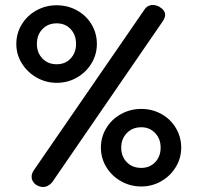

<svg xmlns="http://www.w3.org/2000/svg" viewBox="-20 -733 788 765"><path d="M106 -29Q106 -42 115 -55L555 -694Q567 -713 589 -713Q602 -713 615 -706Q638 -692 638 -674Q638 -663 629 -649L188 -7Q172 12 151 12Q138 12 123 3Q116 -2 111 -10.5Q106 -19 106 -29ZM45 -558Q45 -600 66.5 -635.5Q88 -671 125 -691.5Q162 -712 206 -712Q250 -712 287 -691.5Q324 -671 345 -635.5Q366 -600 366 -558Q366 -516 344.5 -480.5Q323 -445 286.5 -424Q250 -403 206 -403Q163 -403 126 -424Q89 -445 67 -480.5Q45 -516 45 -558ZM283 -558Q283 -594 261.5 -617Q240 -640 206 -640Q171 -640 149 -617Q127 -594 127 -558Q127 -523 149 -500Q171 -477 206 -477Q240 -477 261.5 -500Q283 -523 283 -558ZM382 -145Q382 -187 403.5 -222.5Q425 -258 462 -278.5Q499 -299 543 -299Q587 -299 623.5 -278.5Q660 -258 681 -222.5Q702 -187 702 -145Q702 -103 680.5 -67.5Q659 -32 622.5 -11Q586 10 543 10Q499 10 462 -11Q425 -32 403.5 -67.5Q382 -103 382 -145ZM620 -145Q620 -180 598 -203Q576 -226 543 -226Q508 -226 485.5 -203Q463 -180 463 -145Q463 -109 485.5 -86.5Q508 -64 543 -64Q576 -64 598 -86.5Q620 -109 620 -145Z"/></svg>

Font: Kodchasan Medium
Style: Regular
Weight: 500
Designer: Katatrad Aksorn Co.,Ltd.
Foundry: Cadson Demak Co.,Ltd.
Version: Version 1.000; ttfautohint (v1.6)